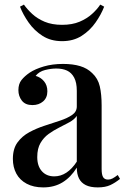

<svg xmlns="http://www.w3.org/2000/svg" viewBox="-20 -808 545 835"><path d="M168 7Q126 7 96 -9Q66 -25 51 -53Q36 -81 36 -117Q36 -161 56 -188.5Q76 -216 107.5 -233Q139 -250 174.5 -261.5Q210 -273 241.5 -283.5Q273 -294 293.5 -308Q314 -322 314 -345V-413Q314 -449 302.5 -470.5Q291 -492 271.5 -501Q252 -510 225 -510Q202 -510 176 -503.5Q150 -497 135 -478Q157 -472 171.5 -454.5Q186 -437 186 -411Q186 -383 167.5 -367Q149 -351 121 -351Q90 -351 75 -370.5Q60 -390 60 -416Q60 -443 73.5 -460Q87 -477 109 -492Q133 -508 170.5 -519Q208 -530 254 -530Q297 -530 328.5 -520.5Q360 -511 381 -490Q406 -467 414 -432.5Q422 -398 422 -349V-73Q422 -48 428.5 -37.5Q435 -27 450 -27Q460 -27 469.5 -32Q479 -37 492 -47L502 -30Q481 -13 459.5 -3Q438 7 405 7Q373 7 353 -3Q333 -13 323.5 -32Q314 -51 314 -79Q288 -37 252 -15Q216 7 168 7ZM216 -41Q244 -41 268.5 -57Q293 -73 314 -105V-304Q303 -288 282 -276.5Q261 -265 237 -253Q213 -241 191.5 -225.5Q170 -210 156 -186Q142 -162 142 -125Q142 -86 162 -63.5Q182 -41 216 -41ZM416 -788 433 -779Q420 -745 395.5 -710Q371 -675 335 -652Q299 -629 250 -629Q201 -629 165 -652Q129 -675 104.5 -710Q80 -745 67 -779L84 -788Q98 -768 120 -747.5Q142 -727 174 -713.5Q206 -700 250 -700Q294 -700 326 -713.5Q358 -727 380.5 -747.5Q403 -768 416 -788Z"/></svg>

Font: Playfair Display Medium
Style: Regular
Weight: 500
Designer: Claus Eggers Sørensen
Foundry: Claus Eggers Sørensen
Version: Version 1.203